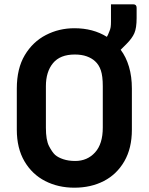

<svg xmlns="http://www.w3.org/2000/svg" viewBox="-20 -851 690 891"><path d="M325 -720Q412 -720 476 -680Q478 -684 481 -689.5Q484 -695 487 -704Q492 -715 493.5 -725Q495 -735 495 -751V-831H598Q614 -831 614 -815V-767Q614 -721 603.5 -697Q593 -673 567 -647Q553 -633 540 -620Q565 -587 578.5 -541.5Q592 -496 592 -440V-249Q592 -163 557 -102.5Q522 -42 462 -11Q402 20 325 20Q250 20 189.5 -11Q129 -42 93.5 -102.5Q58 -163 58 -249V-440Q58 -533 95 -595Q132 -657 193 -688.5Q254 -720 325 -720ZM193 -258Q193 -201 207.5 -173Q222 -145 236 -132Q250 -120 274 -112Q298 -104 329 -104Q385 -104 421 -143.5Q457 -183 457 -259V-451Q457 -498 448 -524.5Q439 -551 421 -567Q406 -581 382.5 -589.5Q359 -598 327 -598Q259 -598 226 -558Q193 -518 193 -451Z"/></svg>

Font: Recursive Sn Lnr St
Style: Bold
Weight: 700
Version: Version 1.079;hotconv 1.0.112;makeotfexe 2.5.65598; ttfautoh